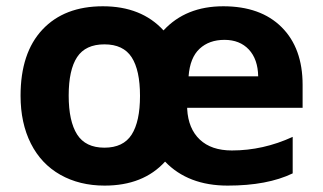

<svg xmlns="http://www.w3.org/2000/svg" viewBox="-20 -576 1018 606"><path d="M575.2 -335H794.9Q793.9 -389.2 765.4 -419.7Q736.8 -450.2 688.5 -450.2Q640.1 -450.2 609.9 -422.1Q579.6 -394 575.2 -335ZM223.4 -395.8Q196.8 -355.5 196.8 -274.4Q196.8 -193.4 223.4 -151.6Q250 -109.9 309.6 -109.9Q369.1 -109.9 395.5 -151.1Q421.9 -192.4 421.9 -273.4Q421.9 -354.5 395.5 -395.3Q369.1 -436 309.6 -436Q250 -436 223.4 -395.8ZM310.1 9.8Q231 9.8 170.4 -24.4Q109.9 -58.6 77.4 -123Q44.9 -187.5 44.9 -273.9Q44.9 -409.2 114 -482.7Q183.1 -556.2 304.7 -556.2Q426.3 -556.2 496.1 -480Q566.4 -556.2 684.6 -556.2Q802.7 -556.2 868.9 -490.2Q935.1 -424.3 935.1 -308.1V-235.8H570.8V-231.9Q574.2 -169.9 610.6 -135.5Q647 -101.1 711.9 -101.1Q810.5 -101.1 903.8 -144V-28.8Q823.7 9.8 698.7 9.8Q573.7 9.8 501 -65.9Q432.1 9.8 310.1 9.8Z"/></svg>

Font: OpenSans-Bold
Style: Bold
Weight: 700
Foundry: Ascender Corporation
Version: Version 1.10